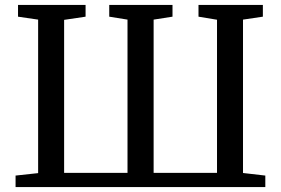

<svg xmlns="http://www.w3.org/2000/svg" viewBox="-20 -763 1145 783"><path d="M43.5 0V-47L135.5 -57V-683L53.5 -695V-743H329V-695L241.5 -682V-58H500V-683L425.5 -695V-743H683.5V-695L606.5 -683V-58H865V-682.5L789.5 -695V-743H1052V-695L971 -683V-57.5L1062 -47V0Z"/></svg>

Font: Merriweather 28pt
Style: Regular
Weight: 400
Version: Version 2.100